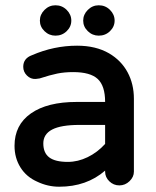

<svg xmlns="http://www.w3.org/2000/svg" viewBox="-20 -689 589 727"><path d="M131 -611Q131 -634 148.5 -651.5Q166 -669 190 -669Q215 -669 232.5 -651.5Q250 -634 250 -611Q250 -588 232.5 -571Q215 -554 190 -554Q166 -554 148.5 -571Q131 -588 131 -611ZM270 -303H378Q378 -364 350 -390Q322 -416 257 -416Q224 -416 197 -410.5Q170 -405 130 -392L115 -390Q96 -389 82 -403Q68 -417 68 -436Q68 -468 101 -480Q184 -516 272 -516Q343 -516 393 -487Q439 -460 463 -415.5Q487 -371 487 -315V-39Q487 -19 470.5 -3Q454 13 432 13Q410 13 394 -2.5Q378 -18 378 -39V-43Q308 18 204 18Q161 18 121 -1Q80 -19 57.5 -55Q35 -91 35 -137Q35 -216 97 -259.5Q159 -303 270 -303ZM237 -76Q275 -76 312 -94Q349 -112 378 -144V-216H281Q211 -216 177.5 -198.5Q144 -181 144 -146Q144 -110 166.5 -93Q189 -76 237 -76ZM354 -669Q379 -669 396.5 -651.5Q414 -634 414 -611Q414 -588 396.5 -571Q379 -554 354 -554Q330 -554 312.5 -571Q295 -588 295 -611Q295 -634 312.5 -651.5Q330 -669 354 -669Z"/></svg>

Font: 寒蝉全圆体 Bold
Style: Regular
Weight: 700
Designer: Warren2060
      Designed by Motoya company      

      [Varela Round]
      Joe Prince(Latin component); Avraham Cornf
Foundry: ChillType
Version: Version 3.200